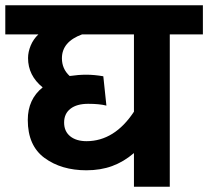

<svg xmlns="http://www.w3.org/2000/svg" viewBox="-40 -705 786 725"><path d="M601.1 -575.2V0H465.8V-127Q426.8 -93.8 383.3 -77.9Q339.8 -62 286.1 -62Q191.9 -62 128.4 -108.4Q64.9 -154.8 64.9 -252Q64.9 -330.1 121.1 -375Q65.9 -419.9 65.9 -485.8Q65.9 -508.8 75.9 -533Q85.9 -557.1 105 -575.2H-20V-685.1H726.1V-575.2ZM465.8 -283.2V-575.2H270Q193.8 -547.4 193.8 -484.9Q193.8 -444.8 223.1 -418Q256.3 -422.9 286.1 -422.9Q315.9 -422.9 350.1 -417L361.8 -306.2Q335.9 -313 293 -313Q250 -313 226.1 -294.4Q202.1 -275.9 202.1 -242.2Q202.1 -209 225.1 -190.4Q248 -171.9 287.1 -171.9Q392.6 -172.4 465.8 -283.2Z"/></svg>

Font: Sarala
Style: Bold
Weight: 700
Designer: Andres Torresi
Foundry: Huerta Tipografica
Version: Version 1.004;PS 001.003;hotconv 1.0.70;makeotf.lib2.5.58329